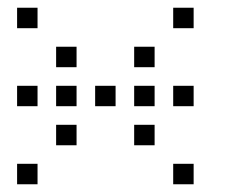

<svg xmlns="http://www.w3.org/2000/svg" viewBox="-20 -596 640 492"><path d="M24.8 -576.2Q23.8 -576.2 23.8 -576.2Q23.8 -576.2 23.8 -575.2V-524.8Q23.8 -523.8 23.8 -523.8Q23.8 -523.8 24.8 -523.8H75.2Q76.2 -523.8 76.2 -523.8Q76.2 -523.8 76.2 -524.8V-575.2Q76.2 -576.2 76.2 -576.2Q76.2 -576.2 75.2 -576.2ZM424.8 -576.2Q423.8 -576.2 423.8 -576.2Q423.8 -576.2 423.8 -575.2V-524.8Q423.8 -523.8 423.8 -523.8Q423.8 -523.8 424.8 -523.8H475.2Q476.2 -523.8 476.2 -523.8Q476.2 -523.8 476.2 -524.8V-575.2Q476.2 -576.2 476.2 -576.2Q476.2 -576.2 475.2 -576.2ZM124.8 -476.2Q123.8 -476.2 123.8 -476.2Q123.8 -476.2 123.8 -475.2V-424.8Q123.8 -423.8 123.8 -423.8Q123.8 -423.8 124.8 -423.8H175.2Q176.2 -423.8 176.2 -423.8Q176.2 -423.8 176.2 -424.8V-475.2Q176.2 -476.2 176.2 -476.2Q176.2 -476.2 175.2 -476.2ZM324.8 -476.2Q323.8 -476.2 323.8 -476.2Q323.8 -476.2 323.8 -475.2V-424.8Q323.8 -423.8 323.8 -423.8Q323.8 -423.8 324.8 -423.8H375.2Q376.2 -423.8 376.2 -423.8Q376.2 -423.8 376.2 -424.8V-475.2Q376.2 -476.2 376.2 -476.2Q376.2 -476.2 375.2 -476.2ZM24.8 -376.2Q23.8 -376.2 23.8 -376.2Q23.8 -376.2 23.8 -375.2V-324.8Q23.8 -323.8 23.8 -323.8Q23.8 -323.8 24.8 -323.8H75.2Q76.2 -323.8 76.2 -323.8Q76.2 -323.8 76.2 -324.8V-375.2Q76.2 -376.2 76.2 -376.2Q76.2 -376.2 75.2 -376.2ZM124.8 -376.2Q123.8 -376.2 123.8 -376.2Q123.8 -376.2 123.8 -375.2V-324.8Q123.8 -323.8 123.8 -323.8Q123.8 -323.8 124.8 -323.8H175.2Q176.2 -323.8 176.2 -323.8Q176.2 -323.8 176.2 -324.8V-375.2Q176.2 -376.2 176.2 -376.2Q176.2 -376.2 175.2 -376.2ZM224.8 -376.2Q223.8 -376.2 223.8 -376.2Q223.8 -376.2 223.8 -375.2V-324.8Q223.8 -323.8 223.8 -323.8Q223.8 -323.8 224.8 -323.8H275.2Q276.2 -323.8 276.2 -323.8Q276.2 -323.8 276.2 -324.8V-375.2Q276.2 -376.2 276.2 -376.2Q276.2 -376.2 275.2 -376.2ZM324.8 -376.2Q323.8 -376.2 323.8 -376.2Q323.8 -376.2 323.8 -375.2V-324.8Q323.8 -323.8 323.8 -323.8Q323.8 -323.8 324.8 -323.8H375.2Q376.2 -323.8 376.2 -323.8Q376.2 -323.8 376.2 -324.8V-375.2Q376.2 -376.2 376.2 -376.2Q376.2 -376.2 375.2 -376.2ZM424.8 -376.2Q423.8 -376.2 423.8 -376.2Q423.8 -376.2 423.8 -375.2V-324.8Q423.8 -323.8 423.8 -323.8Q423.8 -323.8 424.8 -323.8H475.2Q476.2 -323.8 476.2 -323.8Q476.2 -323.8 476.2 -324.8V-375.2Q476.2 -376.2 476.2 -376.2Q476.2 -376.2 475.2 -376.2ZM124.8 -276.2Q123.8 -276.2 123.8 -276.2Q123.8 -276.2 123.8 -275.2V-224.8Q123.8 -223.8 123.8 -223.8Q123.8 -223.8 124.8 -223.8H175.2Q176.2 -223.8 176.2 -223.8Q176.2 -223.8 176.2 -224.8V-275.2Q176.2 -276.2 176.2 -276.2Q176.2 -276.2 175.2 -276.2ZM324.8 -276.2Q323.8 -276.2 323.8 -276.2Q323.8 -276.2 323.8 -275.2V-224.8Q323.8 -223.8 323.8 -223.8Q323.8 -223.8 324.8 -223.8H375.2Q376.2 -223.8 376.2 -223.8Q376.2 -223.8 376.2 -224.8V-275.2Q376.2 -276.2 376.2 -276.2Q376.2 -276.2 375.2 -276.2ZM24.8 -176.2Q23.8 -176.2 23.8 -176.2Q23.8 -176.2 23.8 -175.2V-124.8Q23.8 -123.8 23.8 -123.8Q23.8 -123.8 24.8 -123.8H75.2Q76.2 -123.8 76.2 -123.8Q76.2 -123.8 76.2 -124.8V-175.2Q76.2 -176.2 76.2 -176.2Q76.2 -176.2 75.2 -176.2ZM424.8 -176.2Q423.8 -176.2 423.8 -176.2Q423.8 -176.2 423.8 -175.2V-124.8Q423.8 -123.8 423.8 -123.8Q423.8 -123.8 424.8 -123.8H475.2Q476.2 -123.8 476.2 -123.8Q476.2 -123.8 476.2 -124.8V-175.2Q476.2 -176.2 476.2 -176.2Q476.2 -176.2 475.2 -176.2Z"/></svg>

Font: Doto Black
Style: Regular
Weight: 900
Monospace: yes
Version: Version 1.000